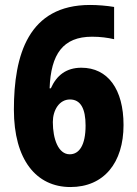

<svg xmlns="http://www.w3.org/2000/svg" viewBox="-20 -744 552 774"><path d="M36 -302C36 -100 126 10 264 10C399 10 478 -88 478 -240C478 -384 415 -471 308 -471C247 -471 208 -440 185 -388H180C185 -526 234 -596 351 -596C385 -596 414 -592 440 -586V-716C410 -721 374 -724 343 -724C94 -724 36 -522 36 -302ZM261 -122C215 -122 193 -184 193 -252C193 -300 219 -343 262 -343C305 -343 325 -306 325 -238C325 -158 299 -122 261 -122Z"/></svg>

Font: Noto Sans Khmer Condensed ExtraBold
Style: Regular
Weight: 800
Width: 3
Designer: Danh Hong and the Monotype Design Team
Foundry: Monotype Imaging Inc.
Version: Version 2.004